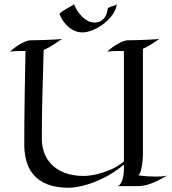

<svg xmlns="http://www.w3.org/2000/svg" viewBox="-20 -891 822 919"><path d="M277.8 -705.1Q258.3 -691.4 234.6 -676.3Q210.9 -661.1 189 -651.9Q187 -589.4 185.8 -538.1Q184.6 -486.8 183.3 -445.6Q182.1 -404.3 181.6 -372.6Q181.2 -340.8 180.7 -316.9Q179.7 -261.2 180.2 -231.9Q179.2 -197.3 189.9 -164.6Q200.7 -131.8 224.9 -106Q249 -80.1 288.1 -64.5Q327.1 -48.8 382.8 -48.8Q413.1 -49.8 445.8 -57.6Q473.6 -64.5 507.3 -78.1Q541 -91.8 573.2 -118.2V-646Q566.4 -647 559.1 -647Q551.8 -647 544.9 -647Q531.2 -647 517.8 -646.2Q504.4 -645.5 493.2 -644Q516.1 -664.6 533.9 -675.3Q551.8 -686 564.5 -691.4Q579.1 -697.3 589.8 -698.2Q599.1 -698.2 613.3 -698.5Q627.4 -698.7 643.3 -699.2Q659.2 -699.7 675.5 -700.4Q691.9 -701.2 705.8 -701.9Q719.7 -702.6 729.7 -703.4Q739.7 -704.1 743.2 -705.1Q726.1 -692.9 704.8 -679.4Q683.6 -666 664.1 -657.2V-153.8Q663.6 -129.9 661.1 -109.4Q658.7 -91.8 654.5 -75Q650.4 -58.1 642.1 -51.8Q669.4 -47.9 690.4 -46.9Q711.4 -45.9 727.1 -45.9Q754.9 -45.9 767.1 -47.9Q779.3 -49.8 780.8 -50.8Q757.8 -37.6 738.8 -28.1Q719.7 -18.6 702.9 -12.5Q686 -6.3 670.2 -3.2Q654.3 0 638.2 0H543Q554.2 -3.9 560.3 -17.1Q566.4 -30.3 569.3 -44.4Q572.8 -60.5 573.2 -80.1V-103Q521.5 -61 474.6 -38.6Q427.7 -16.1 391.1 -5.9Q348.6 6.3 311 7.8Q249.5 7.8 207.8 -8.5Q166 -24.9 140.9 -54.2Q115.7 -83.5 105.2 -124.5Q94.7 -165.5 96.2 -214.8Q95.7 -255.4 96.7 -316.9Q97.2 -369.6 98.4 -450.9Q99.6 -532.2 102.1 -647H80.1Q66.4 -647 52.7 -646.2Q39.1 -645.5 27.8 -644Q50.8 -664.6 68.6 -675.3Q86.4 -686 99.1 -691.4Q113.8 -697.3 125 -698.2Q134.3 -698.2 148.4 -698.5Q162.6 -698.7 178.5 -699.2Q194.3 -699.7 210.7 -700.4Q227.1 -701.2 241 -701.9Q254.9 -702.6 264.6 -703.4Q274.4 -704.1 277.8 -705.1ZM780.8 -50.8V-51.3H781.2Q781.7 -51.8 782.2 -51.8ZM538.1 -871.1Q537.6 -855.5 529.8 -839.4Q522 -823.2 509 -808.1Q496.1 -793 479.5 -779.8Q462.9 -766.6 444.8 -756.8Q426.8 -747.1 408.7 -741.5Q390.6 -735.8 375 -735.8Q357.9 -735.8 343 -741.2Q328.1 -746.6 315.4 -756.1Q302.7 -765.6 292.2 -777.8Q281.7 -790 273.9 -804.2Q273.4 -805.2 272 -808.1Q270.5 -811 269 -814.5Q267.6 -817.9 266.4 -820.3Q265.1 -822.8 265.1 -823.2Q265.1 -827.6 275.6 -835Q286.1 -842.3 299.1 -849.6Q312 -856.9 322.8 -863Q333.5 -869.1 334 -871.1Q339.8 -856.4 349.6 -840.8Q359.4 -825.2 371.8 -812.5Q384.3 -799.8 399.7 -791.5Q415 -783.2 432.1 -783.2Q452.6 -783.2 465.1 -792Q477.5 -800.8 484.1 -812Q490.7 -823.2 492.7 -833.7Q494.6 -844.2 495.1 -847.2Q495.6 -852.1 501.2 -855Q506.8 -857.9 514.2 -860.1Q521.5 -862.3 528.6 -864.7Q535.6 -867.2 538.1 -871.1Z"/></svg>

Font: Quintessential
Style: Regular
Weight: 400
Designer: Astigmatic (AOETI)
Foundry: Astigmatic (AOETI)
Version: Version 1.000